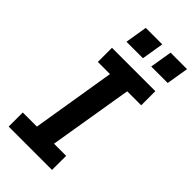

<svg xmlns="http://www.w3.org/2000/svg" viewBox="-289 -1024 1096 1096"><g transform="rotate(45 259.0 -476.0)"><path d="M30 0V-114H144L227 -621H129V-735H479V-621H366L282 -114H380V0ZM496 -818H363L385 -952H518ZM296 -818H163L185 -952H318Z"/></g></svg>

Font: Iosevka SS04 Heavy
Style: Italic
Weight: 900
Italic angle: -9°
Monospace: yes
Designer: Belleve Invis
Foundry: Belleve Invis
Version: Version 19.0.0; ttfautohint (v1.8.4)